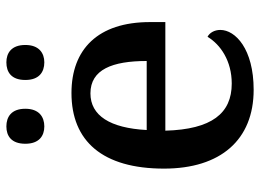

<svg xmlns="http://www.w3.org/2000/svg" viewBox="-124 -662 796 587"><g transform="rotate(-90 273.5 -368.0)"><path d="M377 -630C405 -630 430 -646 430 -688C430 -731 405 -746 377 -746C347 -746 323 -731 323 -688C323 -646 347 -630 377 -630ZM181 -630C210 -630 235 -646 235 -688C235 -731 210 -746 181 -746C152 -746 128 -731 128 -688C128 -646 152 -630 181 -630ZM293 10C418 10 476 -46 476 -92C476 -110 467 -125 455 -131C431 -91 381 -57 312 -57C221 -57 172 -118 168 -260H500V-307C500 -466 417 -547 283 -547C136 -547 52 -452 52 -264C52 -91 140 10 293 10ZM381 -317H170C176 -429 214 -489 282 -489C355 -489 381 -422 381 -317Z"/></g></svg>

Font: Noto Naskh Arabic UI Medium
Style: Regular
Weight: 500
Designer: Monotype Design Team, David Williams, Mohamad Dakak and Nizar Qandah
Foundry: Monotype Imaging Inc.
Version: Version 2.014